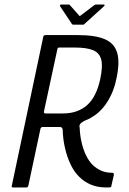

<svg xmlns="http://www.w3.org/2000/svg" viewBox="-20 -828 570 848"><path d="M38 0Q34 0 32.5 -2Q31 -4 32 -7L171 -665Q172 -673 181 -673H325Q400 -673 442.5 -655Q485 -637 497.5 -595Q510 -553 494 -480Q481 -415 445.5 -365.5Q410 -316 352 -294Q339 -287 334 -280Q329 -273 332 -263Q333 -232 340 -200.5Q347 -169 360 -142Q373 -115 391 -98Q407 -83 427.5 -74Q448 -65 474 -65Q479 -65 481 -63.5Q483 -62 483 -56L472 -8Q472 -4 470.5 -2.5Q469 -1 465 -0.5Q461 0 450 0Q411 0 381.5 -12.5Q352 -25 331 -46Q308 -68 292 -101.5Q276 -135 267 -174.5Q258 -214 257 -252Q257 -256 255 -261.5Q253 -267 243 -267H168Q165 -267 162 -265Q159 -263 158 -256L105 -7Q103 0 95 0ZM174 -335Q173 -327 181 -327H259Q323 -327 364.5 -363.5Q406 -400 423 -480Q435 -538 426.5 -567Q418 -596 389.5 -607Q361 -618 311 -618H242Q238 -618 236 -616.5Q234 -615 233 -609ZM303 -719Q299 -719 297 -723L245 -801Q244 -803 245.5 -805.5Q247 -808 250 -808H283Q288 -808 289 -805L329 -760Q331 -755 337 -760L396 -805Q400 -808 404 -808H438Q442 -808 442 -805.5Q442 -803 440 -801L354 -723Q352 -719 347 -719Z"/></svg>

Font: Glory
Style: Italic
Weight: 400
Italic angle: -12°
Designer: Robert Leuschke
Foundry: Robert Leuschke
Version: Version 1.011